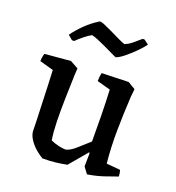

<svg xmlns="http://www.w3.org/2000/svg" viewBox="-126 -776 814 889"><g transform="rotate(20 281.0 -331.5)"><path d="M182 12Q166 3 147 -13Q128 -29 114 -49.5Q100 -70 98 -90Q98 -111 96.5 -147Q95 -183 93.5 -225.5Q92 -268 90.5 -311Q89 -354 87 -389L19 -408Q19 -427 25 -446L152 -457L192 -435L190 -403Q188 -342 186.5 -281Q185 -220 186.5 -168Q188 -116 194 -81Q214 -72 234 -67.5Q254 -63 269 -63Q290 -68 314.5 -89.5Q339 -111 371 -140Q371 -205 370 -267Q369 -329 366 -394L300 -412Q300 -422 301 -432Q302 -442 305 -453L436 -457L473 -435L469 -396Q464 -310 463 -227.5Q462 -145 470 -67L538 -61Q543 -45 543 -30Q513 -19 478.5 -7.5Q444 4 401 11L378 -20L379 -83L376 -89Q357 -66 338.5 -44.5Q320 -23 301 0Q275 5 247.5 8.5Q220 12 182 12ZM123 -549 101 -568Q121 -596 150 -624.5Q179 -653 215 -675Q224 -676 243.5 -667Q263 -658 285 -648Q305 -638 325 -628.5Q345 -619 357 -615Q376 -622 394.5 -637.5Q413 -653 429 -667H438L461 -650Q447 -631 425.5 -609.5Q404 -588 381.5 -569.5Q359 -551 341 -544Q338 -544 317 -554.5Q296 -565 272 -576Q253 -585 233.5 -593Q214 -601 203 -603Q189 -596 169 -580Q149 -564 134 -549Z"/></g></svg>

Font: Labrada Medium
Style: Regular
Weight: 500
Designer: Mercedes Jáuregui
Foundry: Omnibus-Type Team
Version: Version 1.000; ttfautohint (v1.8.4.7-5d5b)